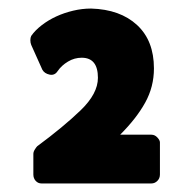

<svg xmlns="http://www.w3.org/2000/svg" viewBox="-20 -717 444 449"><path d="M334 -402Q342 -402 348 -395.5Q354 -389 354 -384V-309Q354 -300 348 -294Q342 -288 334 -288H77Q69 -288 63.5 -294Q58 -300 58 -309V-357Q58 -362 61.5 -367.5Q65 -373 67 -375Q128 -420 168.5 -459Q209 -498 209 -535Q209 -582 171 -582Q154 -582 139 -573Q124 -564 115 -551Q108 -540 96 -542.5Q84 -545 79 -554L53 -612Q51 -617 51 -623Q51 -629 53 -633Q62 -646 77.5 -658Q93 -670 111.5 -678.5Q130 -687 151 -692Q172 -697 193 -697Q261 -695 300.5 -658.5Q340 -622 340 -557Q340 -514 319.5 -477Q299 -440 261 -402Z"/></svg>

Font: Stadtwerke
Style: Bold
Weight: 700
Designer: Santiago Orozco
Foundry: Typemade
Version: Version 1.003